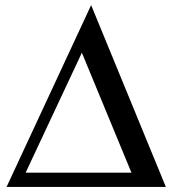

<svg xmlns="http://www.w3.org/2000/svg" viewBox="-20 -738 679 758"><path d="M634.8 0H5.9L339.8 -717.8ZM499 -56.2 303.2 -529.8 81.1 -56.2Z"/></svg>

Font: Charis
Style: Bold Italic
Weight: 700
Italic angle: -11°
Designer: Walt Agee, Miriam Martin, Annie Olsen, Victor Gaultney, Lorna Priest, Alan Ward, Bob Hallissy, Martin Hosken, Sharon Cor
Foundry: SIL Global
Version: Version 7.000